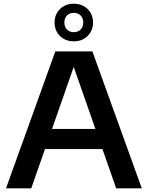

<svg xmlns="http://www.w3.org/2000/svg" viewBox="-20 -1018 798 1038"><path d="M12.5 0 279 -740H479.5L746.5 0H608L370.5 -679H386.5L149 0ZM188 -212 220 -321H538L570 -212ZM379 -794.5Q334 -794.5 304.5 -823.2Q275 -852 275 -896Q275 -940.5 304.5 -969.2Q334 -998 379 -998Q424 -998 453.5 -969.2Q483 -940.5 483 -896Q483 -852 453.5 -823.2Q424 -794.5 379 -794.5ZM379 -844Q401.5 -844 415.8 -858.2Q430 -872.5 430 -896.5Q430 -920.5 415.8 -934.5Q401.5 -948.5 379 -948.5Q357 -948.5 342.5 -934.5Q328 -920.5 328 -896.5Q328 -872.5 342.2 -858.2Q356.5 -844 379 -844Z"/></svg>

Font: Encode Sans SC SemiExpanded SemiBold
Style: Regular
Weight: 600
Width: 6
Designer: Multiple Designers
Foundry: Impallari Type
Version: Version 3.002